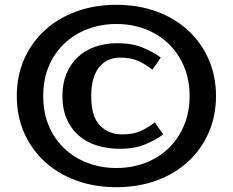

<svg xmlns="http://www.w3.org/2000/svg" viewBox="-20 -750 970 800"><path d="M160 -350Q160 -281 183.5 -225.5Q207 -170 248.5 -131Q290 -92 345.5 -71Q401 -50 465 -50Q529 -50 584.5 -71Q640 -92 681 -131Q722 -170 746 -225.5Q770 -281 770 -350Q770 -419 746 -474.5Q722 -530 681 -569Q640 -608 584.5 -629Q529 -650 465 -650Q401 -650 345.5 -629Q290 -608 248.5 -569Q207 -530 183.5 -474.5Q160 -419 160 -350ZM880 -350Q880 -266 849 -196Q818 -126 762.5 -75.5Q707 -25 631 2.5Q555 30 465 30Q375 30 299 2.5Q223 -25 167.5 -75.5Q112 -126 81 -196Q50 -266 50 -350Q50 -434 81 -504Q112 -574 167.5 -624.5Q223 -675 299 -702.5Q375 -730 465 -730Q555 -730 631 -702.5Q707 -675 762.5 -624.5Q818 -574 849 -504Q880 -434 880 -350ZM480 -130Q426 -130 381.5 -144.5Q337 -159 305.5 -187.5Q274 -216 257 -256.5Q240 -297 240 -350Q240 -402 257 -443Q274 -484 304.5 -512.5Q335 -541 377 -555.5Q419 -570 470 -570Q530 -570 575 -551.5Q620 -533 650 -510L615 -460Q585 -483 555 -496.5Q525 -510 479 -510Q455 -510 433.5 -501Q412 -492 395.5 -473Q379 -454 369.5 -423.5Q360 -393 360 -350Q360 -264 396.5 -227Q433 -190 489 -190Q535 -190 565 -203.5Q595 -217 625 -240L660 -190Q630 -167 585 -148.5Q540 -130 480 -130Z"/></svg>

Font: Prosto One
Style: Regular
Weight: 400
Designer: Pavel Emelyanov and Jovanny lemonad
Foundry: Pavel Emelyanov and Jovanny Lemonad
Version: Version 1.001